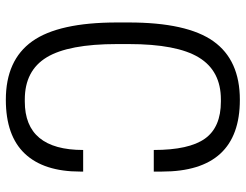

<svg xmlns="http://www.w3.org/2000/svg" viewBox="-112 -719 842 658"><g transform="rotate(90 309.0 -390.0)"><path d="M131 -370Q131 -204 176.5 -129Q222 -54 321 -54H328Q494 -54 494 -254H568V-244Q568 -119 506.5 -54Q445 11 322 11Q186 11 121.5 -79.5Q57 -170 57 -370V-410Q57 -610 121.5 -700.5Q186 -791 322 -791Q568 -791 568 -524V-496H494Q494 -617 455 -671.5Q416 -726 328 -726H321Q223 -726 177 -650.5Q131 -575 131 -410Z"/></g></svg>

Font: Cooper Hewitt
Style: Book
Weight: 705
Designer: Village Type and Design LLC
Foundry: Cooper Hewitt Smithsonian Design Museum
Version: 1.000; ttfautohint (v1.8.1)